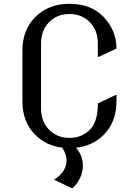

<svg xmlns="http://www.w3.org/2000/svg" viewBox="-20 -767 728 1007"><path d="M590.8 -268.6V-234.4Q590.8 -128.4 524.9 -61Q466.8 -1.5 378.9 7.8Q414.6 49.8 414.6 100.6Q414.6 167.5 361.3 219.7H356.4L263.7 175.8Q329.1 133.3 329.1 74.2Q329.1 42.5 306.2 7.3Q220.7 -2.9 163.6 -61Q97.7 -127.9 97.7 -234.4V-502.9Q97.7 -608.9 163.6 -676.3Q232.9 -747.1 344.2 -747.1Q459.5 -747.1 525.1 -676.3Q590.8 -605.5 590.8 -512.7L498 -468.8H493.2V-537.1Q493.2 -602.5 458 -643.1Q414.6 -693.4 344.2 -693.4Q273.9 -693.4 230.5 -643.1Q195.3 -602.5 195.3 -537.1V-200.2Q195.3 -134.8 230.5 -94.2Q273.9 -43.9 344.2 -43.9Q414.6 -43.9 458 -94.2Q493.2 -134.8 493.2 -224.6L585.9 -268.6Z"/></svg>

Font: Nova Slim
Style: Book
Weight: 400
Version: Version 2.000